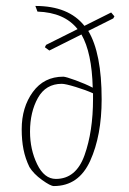

<svg xmlns="http://www.w3.org/2000/svg" viewBox="-20 -617 433 646"><path d="M361 -555 277 -513Q322 -438 322 -283Q322 -161 283.5 -76Q245 9 161 9Q150 9 121.5 -11.5Q93 -32 79 -55Q65 -84 59 -114.5Q53 -145 53 -182Q53 -256 90.5 -307.5Q128 -359 193 -359Q201 -359 234 -347Q267 -335 292 -322Q289 -440 254 -501L146 -447L131 -458L135 -466L241 -519Q197 -575 106 -578L99 -597Q211 -597 264 -530L354 -575L365 -562ZM293 -284V-303Q269 -314 234.5 -324.5Q200 -335 188 -335Q134 -335 107.5 -287.5Q81 -240 81 -174Q81 -114 105 -64.5Q129 -15 168 -15Q236 -15 264.5 -95Q293 -175 293 -284Z"/></svg>

Font: Grenze Thin
Style: Regular
Weight: 250
Designer: Renata Polastri
Foundry: Omnibus-Type
Version: Version 1.002; ttfautohint (v1.8)